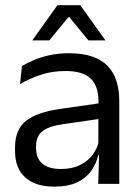

<svg xmlns="http://www.w3.org/2000/svg" viewBox="-20 -703 534 734"><path d="M436 0H355.5L359 -118.5L356 -131V-286.5L356.5 -315Q356.5 -374.5 326.2 -403Q296 -431.5 230.5 -431.5Q178 -431.5 134.2 -416.5Q90.5 -401.5 56.5 -381.5L64 -450.5Q83 -462 109.2 -473.2Q135.5 -484.5 169.2 -492Q203 -499.5 243.5 -499.5Q296 -499.5 332.8 -486.8Q369.5 -474 392.2 -450Q415 -426 425.5 -392Q436 -358 436 -316ZM187.5 10.5Q115 10.5 76.2 -24.8Q37.5 -60 37.5 -125.5V-140Q37.5 -207.5 79.2 -240.8Q121 -274 212 -287L366.5 -309L371 -250L222 -228.5Q166 -220.5 142 -201.2Q118 -182 118 -144.5V-136.5Q118 -98 141.8 -77.5Q165.5 -57 213 -57Q255 -57 285 -71.5Q315 -86 333.5 -110.5Q352 -135 358.5 -165L371 -110H355.5Q348.5 -78 329.2 -50.5Q310 -23 275.5 -6.2Q241 10.5 187.5 10.5ZM104 -549.5 199.5 -683H287L382.5 -549.5V-548.5H318L245 -637.5H241.5L168.5 -548.5H104Z"/></svg>

Font: Anek Kannada
Style: Regular
Weight: 400
Version: Version 1.003